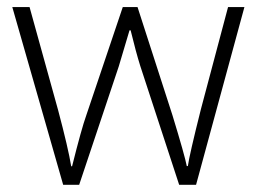

<svg xmlns="http://www.w3.org/2000/svg" viewBox="-20 -514 714 534"><path d="M525.3 0H478.3L370.1 -330.6Q357.9 -369.6 343.3 -429.7H340.2L310.4 -329.6L200.2 0H155.7L14.2 -494.4H62.2L141.6 -207.8Q169.9 -101.6 178 -51.6H180.5Q206.8 -156.7 219.9 -193.1L321.5 -494.4H362.5L459.6 -193.6Q493.9 -81.4 499.5 -52.1H502.5Q506.6 -82.4 538.9 -210.8L614.3 -494.4H659.8Z"/></svg>

Font: Khula Light
Style: Regular
Weight: 300
Designer: Erin McLaughlin, Steve Matteson
Version: Version 1.002;PS 1.0;hotconv 1.0.72;makeotf.lib2.5.5900; ttf